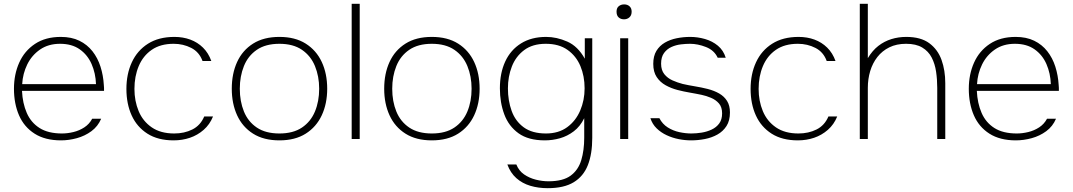

<svg xmlns="http://www.w3.org/2000/svg" viewBox="-20 -727 5611 1004"><path d="M299 7Q216 7 161 -28Q106 -63 79.5 -124Q53 -185 53 -263Q53 -338 80.5 -399.5Q108 -461 163 -497.5Q218 -534 298 -534Q354 -534 395 -514Q436 -494 463.5 -459Q491 -424 505.5 -378.5Q520 -333 523 -282Q524 -275 524 -267.5Q524 -260 524 -252H95Q98 -187 120 -136.5Q142 -86 187 -57.5Q232 -29 304 -29Q333 -29 364 -36.5Q395 -44 421 -61Q447 -78 462 -106H509Q492 -66 458 -41Q424 -16 382 -4.5Q340 7 299 7ZM96 -287H482Q480 -344 459 -392Q438 -440 397 -469Q356 -498 294 -498Q233 -498 189.5 -468Q146 -438 122.5 -390Q99 -342 96 -287Z M888 7Q806 7 751 -28Q696 -63 668.5 -123.5Q641 -184 641 -262Q641 -340 669.5 -401.5Q698 -463 754 -498.5Q810 -534 892 -534Q937 -534 975 -520Q1013 -506 1041.5 -478Q1070 -450 1085 -408H1039Q1022 -455 980 -476.5Q938 -498 888 -498Q819 -498 773.5 -466.5Q728 -435 705.5 -381.5Q683 -328 683 -262Q683 -199 705 -146Q727 -93 773.5 -61Q820 -29 891 -29Q944 -29 986 -50Q1028 -71 1048 -118H1094Q1077 -76 1045 -48Q1013 -20 973 -6.5Q933 7 888 7Z M1441 7Q1359 7 1303.5 -28Q1248 -63 1220 -124Q1192 -185 1192 -263Q1192 -342 1220 -403Q1248 -464 1303.5 -499Q1359 -534 1441 -534Q1523 -534 1578.5 -499Q1634 -464 1662.5 -403Q1691 -342 1691 -263Q1691 -185 1662.5 -124Q1634 -63 1578.5 -28Q1523 7 1441 7ZM1441 -29Q1513 -29 1559 -60Q1605 -91 1627 -144Q1649 -197 1649 -263Q1649 -328 1627 -381.5Q1605 -435 1559 -466.5Q1513 -498 1441 -498Q1369 -498 1323 -466.5Q1277 -435 1255.5 -381.5Q1234 -328 1234 -263Q1234 -197 1255.5 -144Q1277 -91 1323 -60Q1369 -29 1441 -29Z M1819 0V-707H1861V0Z M2238 7Q2156 7 2100.5 -28Q2045 -63 2017 -124Q1989 -185 1989 -263Q1989 -342 2017 -403Q2045 -464 2100.5 -499Q2156 -534 2238 -534Q2320 -534 2375.5 -499Q2431 -464 2459.5 -403Q2488 -342 2488 -263Q2488 -185 2459.5 -124Q2431 -63 2375.5 -28Q2320 7 2238 7ZM2238 -29Q2310 -29 2356 -60Q2402 -91 2424 -144Q2446 -197 2446 -263Q2446 -328 2424 -381.5Q2402 -435 2356 -466.5Q2310 -498 2238 -498Q2166 -498 2120 -466.5Q2074 -435 2052.5 -381.5Q2031 -328 2031 -263Q2031 -197 2052.5 -144Q2074 -91 2120 -60Q2166 -29 2238 -29Z M2844 257Q2795 257 2753 244.5Q2711 232 2680 204.5Q2649 177 2633 133H2680Q2693 166 2720.5 185Q2748 204 2782 212.5Q2816 221 2848 221Q2924 221 2964 191.5Q3004 162 3019.5 110.5Q3035 59 3035 -7V-109Q3014 -66 2980.5 -40.5Q2947 -15 2908 -4Q2869 7 2829 7Q2743 7 2691.5 -30Q2640 -67 2617 -129Q2594 -191 2594 -265Q2594 -345 2622 -405.5Q2650 -466 2704.5 -500Q2759 -534 2836 -534Q2891 -534 2946.5 -509.5Q3002 -485 3038 -420V-527H3077V-6Q3077 78 3054 136.5Q3031 195 2980 226Q2929 257 2844 257ZM2835 -29Q2901 -29 2946 -62Q2991 -95 3014 -149Q3037 -203 3037 -265Q3037 -329 3015 -381.5Q2993 -434 2948 -466Q2903 -498 2834 -498Q2765 -498 2721 -465Q2677 -432 2656.5 -379Q2636 -326 2636 -265Q2636 -201 2655.5 -147Q2675 -93 2719 -61Q2763 -29 2835 -29Z M3223 0V-527H3265V0ZM3243 -626Q3226 -626 3215 -636Q3204 -646 3204 -666Q3204 -685 3215.5 -694.5Q3227 -704 3244 -704Q3261 -704 3272 -694Q3283 -684 3283 -666Q3283 -647 3271.5 -636.5Q3260 -626 3243 -626Z M3594 7Q3562 7 3529 0.5Q3496 -6 3466 -20Q3436 -34 3413.5 -56Q3391 -78 3381 -109H3428Q3444 -78 3472 -60.5Q3500 -43 3532.5 -36Q3565 -29 3595 -29Q3621 -29 3649 -33.5Q3677 -38 3701.5 -49.5Q3726 -61 3741 -81.5Q3756 -102 3756 -134Q3756 -167 3739.5 -186Q3723 -205 3698 -215.5Q3673 -226 3649 -231Q3635 -234 3619 -237Q3603 -240 3586 -243Q3556 -248 3523 -256.5Q3490 -265 3461 -281Q3432 -297 3414 -324Q3396 -351 3396 -393Q3396 -434 3412.5 -461Q3429 -488 3456.5 -504Q3484 -520 3518.5 -527Q3553 -534 3589 -534Q3628 -534 3666.5 -523Q3705 -512 3734 -488Q3763 -464 3775 -425H3733Q3715 -464 3672 -481Q3629 -498 3588 -498Q3567 -498 3541 -495Q3515 -492 3491.5 -481.5Q3468 -471 3452.5 -450Q3437 -429 3437 -394Q3437 -360 3454 -339Q3471 -318 3497 -306.5Q3523 -295 3550 -288Q3581 -281 3614.5 -275.5Q3648 -270 3680 -262Q3715 -253 3741 -238Q3767 -223 3782 -199Q3797 -175 3797 -139Q3797 -96 3779 -68Q3761 -40 3731.5 -23.5Q3702 -7 3666 0Q3630 7 3594 7Z M4152 7Q4070 7 4015 -28Q3960 -63 3932.5 -123.5Q3905 -184 3905 -262Q3905 -340 3933.5 -401.5Q3962 -463 4018 -498.5Q4074 -534 4156 -534Q4201 -534 4239 -520Q4277 -506 4305.5 -478Q4334 -450 4349 -408H4303Q4286 -455 4244 -476.5Q4202 -498 4152 -498Q4083 -498 4037.5 -466.5Q3992 -435 3969.5 -381.5Q3947 -328 3947 -262Q3947 -199 3969 -146Q3991 -93 4037.5 -61Q4084 -29 4155 -29Q4208 -29 4250 -50Q4292 -71 4312 -118H4358Q4341 -76 4309 -48Q4277 -20 4237 -6.5Q4197 7 4152 7Z M4476 0V-707H4518V-423Q4542 -463 4573 -487Q4604 -511 4641 -522.5Q4678 -534 4719 -534Q4795 -534 4839.5 -501Q4884 -468 4903.5 -413.5Q4923 -359 4923 -292V0H4881V-267Q4881 -311 4875 -352Q4869 -393 4852 -426Q4835 -459 4802.5 -478.5Q4770 -498 4718 -498Q4668 -498 4630.5 -479.5Q4593 -461 4568 -429Q4543 -397 4530.5 -355.5Q4518 -314 4518 -268V0Z M5292 7Q5209 7 5154 -28Q5099 -63 5072.5 -124Q5046 -185 5046 -263Q5046 -338 5073.5 -399.5Q5101 -461 5156 -497.5Q5211 -534 5291 -534Q5347 -534 5388 -514Q5429 -494 5456.5 -459Q5484 -424 5498.5 -378.5Q5513 -333 5516 -282Q5517 -275 5517 -267.5Q5517 -260 5517 -252H5088Q5091 -187 5113 -136.5Q5135 -86 5180 -57.5Q5225 -29 5297 -29Q5326 -29 5357 -36.5Q5388 -44 5414 -61Q5440 -78 5455 -106H5502Q5485 -66 5451 -41Q5417 -16 5375 -4.5Q5333 7 5292 7ZM5089 -287H5475Q5473 -344 5452 -392Q5431 -440 5390 -469Q5349 -498 5287 -498Q5226 -498 5182.5 -468Q5139 -438 5115.5 -390Q5092 -342 5089 -287Z"/></svg>

Font: Onest Thin
Style: Regular
Weight: 250
Designer: Dmitri Voloshin, Andrey Kudryavtsev
Foundry: Dmitri Voloshin, Andrey Kudryavtsev
Version: Version 1.000;gftools[0.9.33]